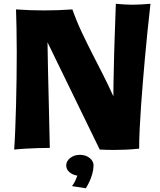

<svg xmlns="http://www.w3.org/2000/svg" viewBox="-20 -773 848 1018"><path d="M777.8 -752.9Q761.2 -606.4 748.5 -465.8Q743.2 -405.8 737.8 -341.3Q732.4 -276.9 728 -213.9Q723.6 -150.9 720.7 -92Q717.8 -33.2 717.8 15.1Q681.2 19 648.7 20.5Q616.2 22 583 22Q565.9 22 547.4 21.5Q528.8 21 508.8 20L231.9 -548.8Q232.4 -515.1 233.2 -473.1Q233.9 -431.2 234.9 -385.5Q235.8 -339.8 237.1 -292.5Q238.3 -245.1 239.3 -201.2Q241.2 -97.7 244.1 11.2Q214.4 11.2 182.6 12.2Q155.3 13.2 121.8 14.9Q88.4 16.6 55.2 20Q58.6 -28.8 61 -90.6Q63.5 -152.3 65.2 -220.5Q66.9 -288.6 67.9 -358.9Q68.8 -429.2 68.8 -495.1Q68.8 -563.5 67.6 -622.6Q66.4 -681.6 64.9 -723.1Q104.5 -720.2 140.6 -719Q176.8 -717.8 212.9 -717.8Q249.5 -717.8 286.4 -719Q323.2 -720.2 363.8 -723.1Q385.7 -661.1 412.6 -604Q439.5 -546.9 468 -491Q496.6 -435.1 525.4 -378.7Q554.2 -322.3 581.1 -262.2Q581.1 -294.4 581.8 -332.5Q582.5 -370.6 583.5 -411.1Q584.5 -451.7 585.4 -492.7Q586.4 -533.7 587.9 -571.8Q590.3 -660.6 594.2 -752.9Q621.1 -750.5 641.8 -749.3Q662.6 -748 683.1 -748Q703.6 -748 725.6 -749.3Q747.6 -750.5 777.8 -752.9ZM476.1 104Q475.6 127.4 469.2 149.2Q462.9 170.9 455.1 188Q446.3 207.5 435.1 225.1L361.8 213.9Q373 198.7 379.6 184.3Q386.2 169.9 390.1 158.2Q364.3 154.3 347.7 139.4Q331.1 124.5 331.1 104Q331.1 92.3 336.7 82.3Q342.3 72.3 352.3 64.5Q362.3 56.6 375.5 52.2Q388.7 47.9 403.8 47.9Q418.9 47.9 432.1 52.2Q445.3 56.6 455.1 64.5Q464.8 72.3 470.5 82.3Q476.1 92.3 476.1 104Z"/></svg>

Font: Galindo
Style: Regular
Weight: 400
Version: Version 1.000